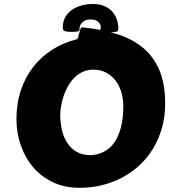

<svg xmlns="http://www.w3.org/2000/svg" viewBox="-20 -899 834 945"><path d="M276.4 -333Q276.4 -297.9 283.9 -262.5Q291.5 -227.1 309.1 -198.7Q326.7 -170.4 355.5 -152.8Q384.3 -135.3 426.8 -135.3Q459.5 -137.2 484.1 -148.7Q508.8 -160.2 526.6 -178.5Q544.4 -196.8 556.2 -220.5Q567.9 -244.1 574.7 -270.3Q581.5 -296.4 584.2 -323.7Q586.9 -351.1 586.9 -376.5Q586.9 -411.1 577.6 -443.6Q568.4 -476.1 549.8 -501Q531.2 -525.9 503.7 -541Q476.1 -556.2 439.5 -556.2Q410.6 -556.2 387.5 -545.4Q364.3 -534.7 346.2 -516.8Q328.1 -499 315.2 -475.8Q302.2 -452.6 293.7 -428Q285.2 -403.3 281 -378.7Q276.9 -354 276.4 -333ZM371.6 25.4Q298.3 25.4 240.7 -2Q183.1 -29.3 143.3 -75.9Q103.5 -122.6 82.3 -183.8Q61 -245.1 61 -313.5Q61 -390.1 82.8 -454.8Q104.5 -519.5 143.6 -569.6Q182.6 -619.6 236.6 -654.1Q290.5 -688.5 355 -705.1Q360.8 -705.1 364 -714.4Q367.2 -723.6 369.6 -734.9Q372.1 -746.1 375.5 -755.4Q378.9 -764.6 385.3 -764.6Q480 -754.9 555.7 -731.2Q631.3 -707.5 684.1 -663.6Q736.8 -619.6 764.9 -552.5Q793 -485.4 793 -388.7Q793 -326.7 777.8 -272Q762.7 -217.3 735.4 -171.1Q708 -125 669.7 -88.6Q631.3 -52.2 584.5 -26.9Q537.6 -1.5 483.6 12Q429.7 25.4 371.6 25.4ZM474.1 -752.9Q474.6 -755.4 475.3 -758.8Q476.1 -762.2 476.1 -766.1Q476.1 -779.3 463.4 -791.3Q450.7 -803.2 425.3 -803.2Q409.7 -803.2 399.2 -798.3Q388.7 -793.5 382.3 -786.1Q376 -778.8 373.5 -770.5Q371.1 -762.2 371.1 -754.9Q371.1 -754.4 371.3 -754.2Q371.6 -753.9 371.6 -753.4Q371.1 -751 369.9 -748.8Q368.7 -746.6 365 -745.1Q361.3 -743.7 354.5 -742.9Q347.7 -742.2 335.4 -742.2Q318.8 -742.2 309.6 -743.4Q300.3 -744.6 295.7 -747.6Q291 -750.5 290 -754.6Q289.1 -758.8 289.1 -764.6Q289.1 -792 300.5 -813.2Q312 -834.5 332.3 -849.1Q352.5 -863.8 379.6 -871.6Q406.7 -879.4 437.5 -879.4Q470.7 -879.4 494.4 -868.9Q518.1 -858.4 533.2 -841.1Q548.3 -823.7 555.4 -802Q562.5 -780.3 562.5 -757.8Q562.5 -752.9 561.3 -749.5Q560.1 -746.1 555.2 -743.9Q550.3 -741.7 541 -740.7Q531.7 -739.7 515.1 -739.7Q502 -739.7 493.9 -740.5Q485.8 -741.2 481.2 -742.4Q476.6 -743.7 475.1 -745.6Q473.6 -747.6 473.6 -750Q473.6 -751 473.9 -751.5Q474.1 -752 474.1 -752.9Z"/></svg>

Font: Carter One
Style: Regular
Weight: 400
Designer: vernon adams
Foundry: vernon adams
Version: Version 1.000